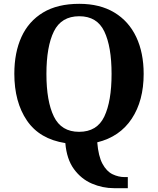

<svg xmlns="http://www.w3.org/2000/svg" viewBox="-20 -745 827 1005"><path d="M577 240Q517 240 461 216Q405 192 367 140Q329 88 322 4Q187 -17 121 -114Q55 -211 55 -359Q55 -470 92.5 -552Q130 -634 205.5 -679.5Q281 -725 395 -725Q503 -725 578.5 -679.5Q654 -634 693 -551.5Q732 -469 732 -358Q732 -218 669.5 -123.5Q607 -29 489 0Q495 73 516.5 112.5Q538 152 569 167Q600 182 633 182H649V240ZM394 -55Q488 -55 526 -135Q564 -215 564 -358Q564 -501 526 -580.5Q488 -660 395 -660Q301 -660 262 -580.5Q223 -501 223 -358Q223 -215 262 -135Q301 -55 394 -55Z"/></svg>

Font: NotoSerif-Bold
Style: Regular
Weight: 700
Designer: Monotype Design Team
Foundry: Monotype Imaging Inc.
Version: Version 2.007; ttfautohint (v1.8) -l 8 -r 50 -G 200 -x 14 -D